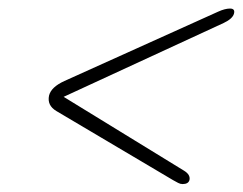

<svg xmlns="http://www.w3.org/2000/svg" viewBox="-20 -574 581 460"><path d="M434 -143Q431.5 -133 417.5 -133Q412 -133 406.8 -135.8Q401.5 -138.5 394.5 -142.5L115 -308Q92.5 -321.5 97.5 -345Q102.5 -365.5 134.5 -380L502.5 -546Q519 -553.5 531 -553.5Q544 -553.5 540.5 -541Q537 -529 516 -519L132.5 -342L421 -165Q436.5 -155.5 434 -143Z"/></svg>

Font: Fraunces 9pt S100 Thin
Style: Italic
Weight: 100
Italic angle: -16°
Version: Version 1.000; ttfautohint (v1.8.3)